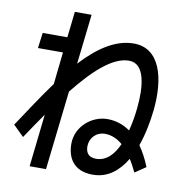

<svg xmlns="http://www.w3.org/2000/svg" viewBox="-91 -904 983 1028"><g transform="rotate(10 400.0 -390.0)"><path d="M138 38H227L276 -392C378 -520 476 -611 565 -611C653 -611 663 -483 651 -368C647 -328 640 -285 629 -243C591 -270 550 -283 505 -283C420 -283 337 -213 337 -120C337 -45 372 24 478 24C560 24 618 -25 659 -94C672 -74 684 -51 696 -26L755 -66C738 -109 718 -145 697 -175C720 -239 733 -310 740 -374C758 -551 716 -706 574 -706C473 -706 380 -641 293 -547L324 -818H233L217 -677H83L72 -593H208L189 -418C129 -337 73 -249 18 -167L76 -110C107 -157 139 -203 170 -248ZM424 -121C424 -166 458 -203 506 -203C541 -203 573 -189 602 -164C576 -105 537 -63 481 -63C436 -63 424 -91 424 -121Z"/></g></svg>

Font: Smiley Sans Oblique
Style: Regular
Weight: 400
Italic angle: -8°
Designer: oooooohmygosh, Nagisa Chen, Janine Sui, Heda Shi, Jian Li
Foundry: atelierAnchor
Version: Version 2.0.1